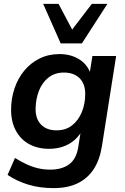

<svg xmlns="http://www.w3.org/2000/svg" viewBox="-20 -777 644 987"><path d="M256 190Q184 190 125 172Q66 154 19 122L57 35Q86 53 114.5 66.5Q143 80 173.5 87.5Q204 95 238 95Q298 95 335 68Q372 41 382 -19L397 -114L406 -113Q390 -81 364 -58Q338 -35 304.5 -23.5Q271 -12 233 -12Q174 -12 130 -36Q86 -60 61.5 -105.5Q37 -151 37 -213Q37 -270 54.5 -322Q72 -374 104.5 -413.5Q137 -453 183 -476Q229 -499 286 -499Q344 -499 387.5 -472Q431 -445 448 -392L440 -394L455 -489H577L504 -26Q493 44 462 92Q431 140 379.5 165Q328 190 256 190ZM271 -107Q318 -107 350.5 -132.5Q383 -158 400.5 -200.5Q418 -243 418 -292Q419 -344 390 -374Q361 -404 308 -404Q262 -404 229.5 -378.5Q197 -353 180.5 -311Q164 -269 163 -220Q162 -167 190.5 -137Q219 -107 271 -107ZM292 -554 202 -757H281L351 -625L452 -757H532L401 -554Z"/></svg>

Font: Nunito Sans 12pt ExtraLight 12pt
Style: Bold Italic
Weight: 700
Italic angle: -9°
Version: Version 3.101;gftools[0.9.27]